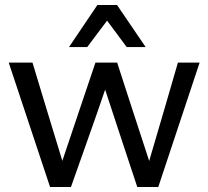

<svg xmlns="http://www.w3.org/2000/svg" viewBox="-20 -753 839 773"><path d="M181.6 0 15.1 -501H110.8Q118.2 -476.6 162.6 -329.8Q207 -183.1 231 -105.5Q256.8 -183.1 305.9 -328.1Q355 -473.1 364.3 -501H451.7Q460.4 -473.6 507.8 -327.9Q555.2 -182.1 580.6 -105Q603.5 -182.1 645.8 -327.1Q688 -472.2 696.3 -501H783.7L617.2 0H532.7Q526.4 -19 477.5 -166.7Q428.7 -314.5 403.3 -392.1Q377 -314 325 -167.7Q272.9 -21.5 265.6 0ZM257.8 -563.5 372.1 -732.9H451.2L566.4 -563.5H490.2L411.1 -669.9L331.1 -563.5Z"/></svg>

Font: Muli
Style: Regular
Weight: 400
Designer: Vernon Adams
Foundry: newtypography
Version: Version 2; ttfautohint (v1.00rc1.6-4cba) -l 8 -r 50 -G 200 -